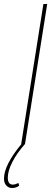

<svg xmlns="http://www.w3.org/2000/svg" viewBox="-98 -720 256 960"><path d="M8 0 119 -700H138L27 0ZM10 -1 27 0Q-14 46 -36.5 90.5Q-59 135 -59 168Q-59 203 -34 203Q-22 203 -6 195L-2 208Q-16 220 -38 220Q-55 220 -66.5 207.5Q-78 195 -78 173Q-78 105 10 -1Z"/></svg>

Font: Georama Condensed Thin
Style: Italic
Weight: 100
Width: 3
Italic angle: -9°
Designer: Jean-Baptiste Levee
Foundry: Production Type
Version: Version 1.000